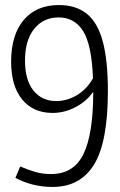

<svg xmlns="http://www.w3.org/2000/svg" viewBox="-20 -730 475 760"><path d="M188 10Q147 10 109.5 0.5Q72 -9 41 -26L60 -71Q90 -58 119.5 -49.5Q149 -41 182 -41Q272 -41 310.5 -120.5Q349 -200 349 -365V-367Q324 -330 280 -306.5Q236 -283 188 -283Q111 -283 67.5 -336.5Q24 -390 24 -486Q24 -592 74 -651Q124 -710 213 -710Q280 -710 323 -676Q366 -642 386.5 -567Q407 -492 407 -369Q407 -168 352.5 -79Q298 10 188 10ZM79 -490Q79 -413 112.5 -371.5Q146 -330 202 -330Q245 -330 284 -353Q323 -376 348 -420Q343 -553 309 -607Q275 -661 212 -661Q152 -661 115.5 -616Q79 -571 79 -490Z"/></svg>

Font: Georama SemiCondensed Light
Style: Regular
Weight: 300
Width: 4
Designer: Jean-Baptiste Levee
Foundry: Production Type
Version: Version 1.000